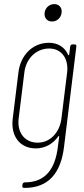

<svg xmlns="http://www.w3.org/2000/svg" viewBox="-20 -718 410 938"><path d="M234 -613C259 -613 278 -631 281 -656C284 -680 269 -698 245 -698C221 -698 201 -680 198 -656C195 -631 210 -613 234 -613ZM323 -491 318 -452C318 -448 315 -447 313 -450C297 -487 263 -509 219 -509C140 -509 80 -449 70 -364L42 -137C32 -53 77 7 155 7C200 7 239 -15 265 -52C267 -55 270 -54 269 -50L263 -3C250 108 202 173 101 173C95 173 91 177 90 183L89 190C88 196 91 200 98 200C218 201 278 126 293 -2L353 -491C354 -497 351 -501 345 -501H334C328 -501 324 -497 323 -491ZM164 -21C102 -21 63 -69 71 -138L99 -364C107 -433 158 -481 220 -481C280 -481 316 -433 308 -364L280 -138C271 -69 224 -21 164 -21Z"/></svg>

Font: Barlow Condensed Thin
Style: Italic
Weight: 250
Width: 3
Italic angle: -7°
Designer: Jeremy Tribby
Foundry: Tribby Type
Version: Version 1.422;hotconv 1.0.109;makeotfexe 2.5.65596